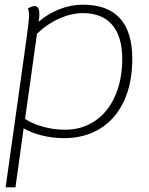

<svg xmlns="http://www.w3.org/2000/svg" viewBox="-20 -580 638 820"><path d="M545 -329Q545 -225 509.5 -148.5Q474 -72 408 -31Q342 10 253 10Q205 10 158.5 -1.5Q112 -13 81 -32L46 220H4L93 -413Q104 -494 104 -514Q104 -534 99 -543Q103 -547 112 -550.5Q121 -554 128 -554Q148 -554 148 -520V-514Q148 -505 146 -494L145 -487Q184 -521 233.5 -540.5Q283 -560 334 -560Q439 -560 492 -502Q545 -444 545 -329ZM502 -329Q502 -424 459 -474Q416 -524 334 -524Q285 -524 232.5 -500.5Q180 -477 138 -436L87 -72Q119 -51 164.5 -38.5Q210 -26 258 -26Q330 -26 385.5 -63.5Q441 -101 471.5 -170Q502 -239 502 -329Z"/></svg>

Font: Krub ExtraLight
Style: Italic
Weight: 275
Italic angle: -8°
Designer: Ekaluck Peanpanawate
Foundry: Cadson Demak Co.,Ltd.
Version: Version 1.000; ttfautohint (v1.6)